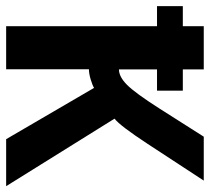

<svg xmlns="http://www.w3.org/2000/svg" viewBox="-50 -650 699 640"><g transform="rotate(90 300.0 -329.5)"><path d="M0 -588.9H66.9V-658.7H210.9V-588.9H281.7V-502.9H210.9V-376Q235.4 -376 262.7 -403.3Q290 -430.7 340.8 -510.3L435.1 -658.7H581.5L458.5 -470.7Q397.9 -378.4 375 -361.3L600.1 0H443.4L272.5 -293Q263.7 -287.6 244.1 -281.7Q224.6 -275.9 210.4 -275.9V0H66.9V-502.9H0Z"/></g></svg>

Font: Liberation Mono
Style: Bold
Weight: 700
Monospace: yes
Designer: Steve Matteson
Foundry: Ascender Corporation
Version: Version 2.1.5